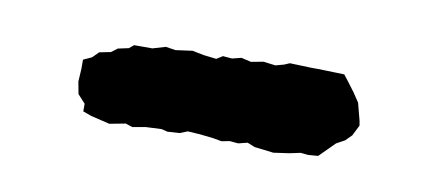

<svg xmlns="http://www.w3.org/2000/svg" viewBox="-30 -795 559 249"><g transform="rotate(10 250.0 -670.0)"><path d="M120 -611 95 -617 84 -621V-631L74 -642L71 -658L72 -675V-687L83 -692L91 -700L106 -703L114 -709L128 -712L134 -717H146H158L175 -722L188 -720L210 -723L225 -720L242 -718L250 -723L262 -722L274 -725L287 -722L303 -725L319 -723L330 -726L337 -729L366 -728H374L409 -727L416 -718L425 -706L433 -694L439 -671L440 -665L433 -651L425 -643L414 -637L409 -632L394 -617L381 -616L371 -617L357 -614L336 -611L311 -614L301 -618L289 -615L278 -616L267 -614L256 -616L238 -618L222 -619L212 -615L196 -614L188 -616L167 -615L150 -612L141 -615Z"/></g></svg>

Font: Winky Rough SemiBold
Style: Regular
Weight: 600
Designer: Simon Atzbach
Foundry: typofactur
Version: Version 1.206; ttfautohint (v1.8.4.7-5d5b)